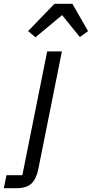

<svg xmlns="http://www.w3.org/2000/svg" viewBox="-107 -785 481 1005"><path d="M-87 200 -73 132H10L140 -516H217L94 98Q84 150 58.5 175Q33 200 -20 200ZM79 -590 40 -622 178 -765H272L354 -622L311 -591L218 -706Z"/></svg>

Font: IBM Plex Sans Var
Style: Italic
Weight: 400
Italic angle: -11.31°
Designer: Mike Abbink, Paul van der Laan, Pieter van Rosmalen
Foundry: Bold Monday
Version: Version 1.001